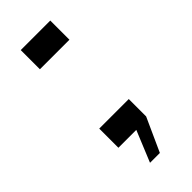

<svg xmlns="http://www.w3.org/2000/svg" viewBox="-165 -405 524 524"><g transform="rotate(-45 97.0 -143.5)"><path d="M72 90 109 0H40V-74H154V-7L110 90ZM40 -303V-377H154V-303Z"/></g></svg>

Font: Big Shoulders Stencil Text Thin Thin
Style: Regular
Weight: 250
Version: Version 2.001